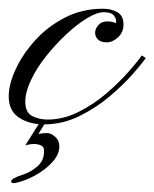

<svg xmlns="http://www.w3.org/2000/svg" viewBox="-52 -285 354 440"><path d="M193 -188Q179 -188 172.5 -194.5Q166 -201 166 -210Q166 -219 173.5 -227.5Q181 -236 194 -236Q202 -236 208 -234Q214 -232 214 -232Q215 -242 209 -249.5Q203 -257 186 -257Q170 -257 147 -243Q124 -229 99.5 -206Q75 -183 53.5 -156Q32 -129 19 -101.5Q6 -74 6 -52Q6 -27 22 -19Q38 -11 57 -11Q93 -11 128 -28.5Q163 -46 192.5 -71.5Q222 -97 243 -121Q264 -145 273 -158L282 -152Q274 -140 252 -115Q230 -90 198.5 -63.5Q167 -37 129 -18.5Q91 0 49 0Q15 0 -8.5 -15.5Q-32 -31 -32 -64Q-32 -92 -16 -126.5Q0 -161 28.5 -192.5Q57 -224 96.5 -244.5Q136 -265 184 -265Q203 -265 217 -257Q231 -249 231 -229Q231 -211 218.5 -199.5Q206 -188 193 -188ZM42 -9H55L36 22Q36 22 42 21Q48 20 56 20Q65 20 74.5 28.5Q84 37 84 50Q84 69 68 86.5Q52 104 29.5 116.5Q7 129 -15 134Q-25 136 -26.5 132Q-28 128 -19 123Q-14 120 2.5 114.5Q19 109 34 96Q49 83 49 61Q49 51 41.5 48Q34 45 26 45Q19 45 12.5 46.5Q6 48 6 48Z"/></svg>

Font: Kapakana
Style: Regular
Weight: 400
Designer: Kousuke Nagai
Version: Version 1.002